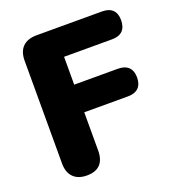

<svg xmlns="http://www.w3.org/2000/svg" viewBox="-130 -808 840 920"><g transform="rotate(-20 289.5 -348.0)"><path d="M157 9Q113 9 88.5 -15.5Q64 -40 64 -86V-610Q64 -656 88.5 -680.5Q113 -705 160 -705H493Q529 -705 547 -687Q565 -669 565 -635Q565 -600 547 -581.5Q529 -563 493 -563H248V-421H471Q506 -421 524.5 -403Q543 -385 543 -351Q543 -316 524.5 -298Q506 -280 471 -280H248V-86Q248 9 157 9Z"/></g></svg>

Font: Nunito ExtraLight Black
Style: Regular
Weight: 900
Version: Version 3.602